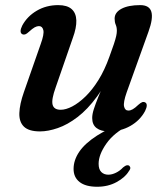

<svg xmlns="http://www.w3.org/2000/svg" viewBox="-20 -490 640 732"><path d="M465.5 -26.5 471.5 -12.5Q415 15.5 385.5 57.5Q356 99.5 356 134.5Q356 155.5 366.2 165.8Q376.5 176 393 176Q407 176 422.2 168.5Q437.5 161 449 148.5Q455.5 143.5 460 141.2Q464.5 139 470 140.5Q474.5 142 476.5 147.8Q478.5 153.5 471 163Q457 186.5 424.5 204.2Q392 222 350.5 222Q306.5 222 283.5 204Q260.5 186 260.5 154Q260.5 120.5 282.2 88.5Q304 56.5 349.8 27Q395.5 -2.5 465.5 -26.5ZM533.5 -99.5Q539.5 -96.5 539.5 -88Q539.5 -79.5 533 -66.5Q514 -31 477.2 -10Q440.5 11 395 11Q365 11 348.2 -1.8Q331.5 -14.5 331.5 -40Q331.5 -55 337.8 -74.2Q344 -93.5 354.5 -119.5Q365 -145.5 379.5 -180Q394 -214.5 409.5 -260L414 -242Q385.5 -170.5 349.8 -121.8Q314 -73 275.8 -43.8Q237.5 -14.5 200.5 -1.8Q163.5 11 132.5 11Q90 11 71.2 -7.2Q52.5 -25.5 53.8 -59.2Q55 -93 71 -138.5L135 -321.5Q149 -360 145.2 -375.2Q141.5 -390.5 128.5 -390.5Q121 -390.5 112.2 -385.8Q103.5 -381 90.5 -369Q82 -361 76.2 -359Q70.5 -357 65 -359.5Q58.5 -363 58.5 -371.5Q58.5 -380 65 -393Q84 -428 120.2 -449.2Q156.5 -470.5 202 -470.5Q236 -470.5 253 -455.5Q270 -440.5 271 -412.5Q272 -384.5 257.5 -345L192.5 -157.5Q175.5 -110.5 180.5 -91Q185.5 -71.5 211.5 -71.5Q231 -71.5 255.5 -84.2Q280 -97 306 -122.2Q332 -147.5 355.5 -185.2Q379 -223 397 -273.5Q408 -303 414.2 -322Q420.5 -341 423 -352.5Q425.5 -364 425.5 -372.5Q425.5 -386 421.2 -395.8Q417 -405.5 417 -419Q417 -442.5 443 -456.5Q469 -470.5 514.5 -470.5Q549.5 -470.5 557 -445.2Q564.5 -420 546 -369L463 -138Q449.5 -99.5 453 -84Q456.5 -68.5 469.5 -68.5Q477.5 -68.5 486.2 -73.5Q495 -78.5 507.5 -90.5Q516.5 -98.5 522.2 -100.5Q528 -102.5 533.5 -99.5Z"/></svg>

Font: Fraunces Medium
Style: Italic
Weight: 500
Italic angle: -16°
Version: Version 1.000;[b76b70a41]